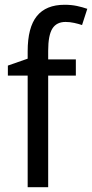

<svg xmlns="http://www.w3.org/2000/svg" viewBox="-20 -878 386 805"><path d="M298 -561H182V-93H96V-561H13V-603L96 -632V-663Q96 -763 134.5 -810.5Q173 -858 251 -858Q279 -858 302.5 -853Q326 -848 346 -841L324 -773Q309 -778 291 -782Q273 -786 255 -786Q217 -786 199.5 -758Q182 -730 182 -665V-629H298Z"/></svg>

Font: Noto Sans Telugu UI SemiCondensed
Style: Regular
Weight: 400
Width: 4
Designer: Jelle Bosma - Monotype Design Team
Foundry: Monotype Imaging Inc.
Version: Version 2.005; ttfautohint (v1.8.4.7-5d5b)